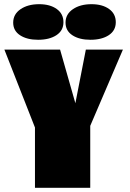

<svg xmlns="http://www.w3.org/2000/svg" viewBox="-20 -897 619 917"><path d="M1 0ZM411 -296V0H147V-288L1 -660H267L340 -404L390 -660H567ZM533 -791Q533 -751 499.5 -729Q466 -707 412 -707Q359 -707 326 -728.5Q293 -750 293 -789Q293 -829 328 -853Q363 -877 417 -877Q469 -877 501 -854Q533 -831 533 -791ZM283 -791Q283 -751 249.5 -729Q216 -707 162 -707Q109 -707 76 -728.5Q43 -750 43 -789Q43 -829 78 -853Q113 -877 167 -877Q219 -877 251 -854Q283 -831 283 -791Z"/></svg>

Font: Sansita Black
Style: Regular
Weight: 900
Designer: Pablo Cosgaya
Foundry: Omnibus-Type
Version: Version 1.006; ttfautohint (v1.5)